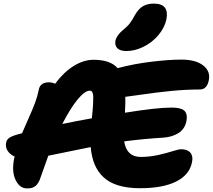

<svg xmlns="http://www.w3.org/2000/svg" viewBox="-20 -1045 1189 1073"><path d="M686 -759.8Q651.9 -759.8 636.2 -775.1Q620.6 -790.5 625 -816.9Q631.3 -847.2 667 -877Q690.4 -895.5 705.1 -914.3Q719.7 -933.1 735.8 -963.9Q755.9 -997.6 780.5 -1011.2Q805.2 -1024.9 838.9 -1024.9Q926.8 -1024.9 910.2 -938Q900.4 -890.6 865.5 -849.1Q830.6 -807.6 782.2 -783.7Q733.9 -759.8 686 -759.8ZM129.9 7.8Q90.3 7.8 67.4 -38.6Q44.4 -85 59.1 -160.2Q60.1 -164.1 62 -169.9Q36.1 -181.6 22.7 -202.1Q9.3 -222.7 14.2 -248Q17.1 -265.6 34.7 -276.6Q52.2 -287.6 101.1 -299.8H103Q113.3 -325.2 137.5 -378.7Q161.6 -432.1 175.5 -469.5Q189.5 -506.8 196.8 -543.9Q204.6 -585 253.9 -585Q270 -585 288.1 -577.1Q336.4 -642.1 392.1 -676.5Q447.8 -710.9 502.9 -710.9Q596.7 -710.9 637.2 -664.1Q729 -688.5 827.1 -700.2Q925.3 -711.9 993.2 -711.9Q1074.2 -711.9 1115.7 -679.2Q1157.2 -646.5 1147 -597.2Q1143.1 -573.7 1130.6 -559.3Q1118.2 -544.9 1096.2 -544.9Q1021 -544.9 938.5 -536.9Q856 -528.8 777.8 -517.3Q699.7 -505.9 680.2 -503.9Q681.6 -469.7 678.2 -415Q856.4 -443.8 939 -443.8Q991.2 -443.8 1010.3 -426.3Q1029.3 -408.7 1022 -368.2Q1012.7 -323.7 977.5 -301.5Q942.4 -279.3 894 -275.9Q781.2 -269 673.8 -254.9Q688 -168 767.1 -168Q815.9 -168 863.8 -178.7Q911.6 -189.5 945.1 -200.2Q978.5 -210.9 992.2 -210.9Q1027.8 -210.9 1043.9 -191.7Q1060.1 -172.4 1053.2 -139.2Q1039.6 -68.4 965.1 -30.8Q890.6 6.8 762.2 6.8Q692.4 6.8 641.4 -8.8Q590.3 -24.4 558.1 -54.9Q525.9 -85.4 508.8 -126.7Q491.7 -168 486.8 -223.1Q441.9 -214.4 362.8 -197.8Q283.7 -181.2 250 -174.8Q235.8 -137.2 208 -57.1Q197.3 -21.5 179 -6.1Q160.6 9.3 129.9 7.8ZM481 -538.1Q454.1 -538.1 413.8 -489.3Q373.5 -440.4 328.1 -352.1Q411.6 -369.6 493.2 -383.8Q498 -426.8 499.8 -456.1Q501.5 -485.4 501.2 -501.5Q501 -517.6 497.6 -525.9Q494.1 -534.2 490.7 -536.1Q487.3 -538.1 481 -538.1Z"/></svg>

Font: Shantell Sans Normal
Style: Italic
Weight: 800
Italic angle: -11.31°
Designer: Stephen Nixon, Anya Danilova, Shantell Martin
Foundry: Arrow Type
Version: Version 1.006;[559af2be0]